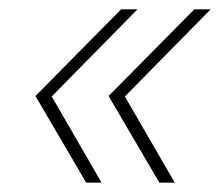

<svg xmlns="http://www.w3.org/2000/svg" viewBox="-20 -466 477 412"><path d="M91 -259 198 -74H165L56 -260L240 -446H275ZM248 -259 355 -74H322L213 -260L397 -446H432Z"/></svg>

Font: Montserrat Alternates ExLight
Style: Italic
Weight: 275
Italic angle: -11.3°
Designer: Julieta Ulanovsky
Foundry: Julieta Ulanovsky
Version: Version 7.200